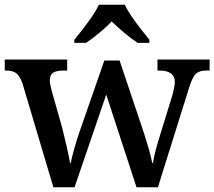

<svg xmlns="http://www.w3.org/2000/svg" viewBox="-20 -786 900 806"><path d="M74 -437Q62 -469 47 -479.5Q32 -490 3 -490H0V-536H262V-490H249Q219 -490 204 -481.5Q189 -473 189 -448Q189 -440 191.5 -428.5Q194 -417 197 -405L241 -250Q250 -214 260 -170.5Q270 -127 274 -102H277Q282 -127 292 -163Q302 -199 315 -236L418 -532H482L581 -237Q593 -201 604 -163Q615 -125 619 -102H622Q626 -127 634.5 -159Q643 -191 657 -235L705 -391Q708 -404 711 -418.5Q714 -433 714 -441Q714 -490 648 -490H641V-536H860V-490H847Q817 -490 802 -476Q787 -462 772 -412L643 0H553L426 -389L293 0H204ZM292 -619Q308 -638 328 -664Q348 -690 366.5 -717Q385 -744 395 -766H504Q514 -744 532.5 -717Q551 -690 571.5 -664Q592 -638 607 -619V-606H558Q532 -623 502 -648Q472 -673 449 -696Q427 -673 397 -648Q367 -623 341 -606H292Z"/></svg>

Font: Noto Serif Tibetan Medium
Style: Regular
Weight: 500
Designer: Monotype Design Team
Foundry: Monotype Imaging Inc.
Version: Version 2.103; ttfautohint (v1.8.4.7-5d5b)